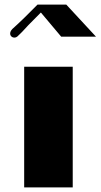

<svg xmlns="http://www.w3.org/2000/svg" viewBox="-20 -810 435 830"><path d="M43 -647.5Q34.2 -647.5 29.1 -652.6Q23.9 -657.7 23.9 -665Q23.9 -671.4 27.6 -677.5Q31.2 -683.6 43.9 -694.3Q50.3 -700.7 60.1 -709.2Q69.8 -717.8 88.4 -736.3L142.1 -790H266.6L395 -651.4H244.6L156.7 -755.9L103 -701.7Q92.3 -690.4 86.2 -683.6Q80.1 -676.8 76.4 -673.1Q72.8 -669.4 71.3 -668Q69.8 -666.5 68.8 -665.5Q60.5 -656.7 54.9 -652.1Q49.3 -647.5 43 -647.5ZM84.5 -521.5H294.4V0H84.5Z"/></svg>

Font: Limelight
Style: Regular
Weight: 400
Designer: Nicole Fally with help from Eben Sorkin
Foundry: Nicole Fally with help from Eben Sorkin
Version: Version 1.002